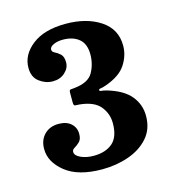

<svg xmlns="http://www.w3.org/2000/svg" viewBox="-78 -978 526 591"><g transform="rotate(-15 185.0 -682.0)"><path d="M20 -557.5Q20 -586 37.2 -603.5Q54.5 -621 82.5 -621Q108 -621 122.2 -608Q136.5 -595 136.5 -575Q136.5 -558 128.2 -550Q120 -542 112 -537.5Q104 -533 104 -526Q104 -514 121.8 -506Q139.5 -498 162.5 -498Q200.5 -498 222.8 -517.2Q245 -536.5 245 -580Q245 -610.5 225.8 -634Q206.5 -657.5 161 -662Q152 -662.5 147 -662.8Q142 -663 142 -673.5V-704Q142 -713.5 146.2 -713.8Q150.5 -714 158.5 -715Q204 -719.5 218.5 -745.5Q233 -771.5 233 -802.5Q233 -836 213.8 -852Q194.5 -868 162.5 -868Q145.5 -868 132.8 -862.2Q120 -856.5 120 -847.5Q120 -840.5 128.5 -836.5Q137 -832.5 145.8 -824.5Q154.5 -816.5 154.5 -798Q154.5 -780 139.2 -766Q124 -752 100.5 -752Q77.5 -752 57.8 -766.8Q38 -781.5 38 -811.5Q38 -853 76.5 -883Q115 -913 183.5 -913Q250 -913 293.8 -884Q337.5 -855 337.5 -802.5Q337.5 -771 319 -742.5Q300.5 -714 253.5 -697.5Q242 -693.5 236.2 -693Q230.5 -692.5 230.5 -689Q230.5 -685.5 236 -685.2Q241.5 -685 253 -682Q304 -667 326.8 -639.2Q349.5 -611.5 349.5 -575.5Q349.5 -533.5 325.2 -506Q301 -478.5 261.8 -464.8Q222.5 -451 177.5 -451Q101 -451 60.5 -483.5Q20 -516 20 -557.5Z"/></g></svg>

Font: Besley* Heavy
Style: Regular
Weight: 800
Designer: Owen Earl
Foundry: indestructible type*
Version: Version 3.000; ttfautohint (v1.8.3)